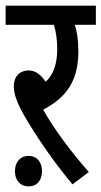

<svg xmlns="http://www.w3.org/2000/svg" viewBox="-20 -642 360 681"><path d="M295 -32C237 -97 173 -182 133 -253C207 -292 258 -346 258 -460C258 -500 253 -532 245 -554H320V-622H0V-554H171C178 -534 183 -500 183 -469C183 -416 170 -378 142 -352C125 -377 106 -392 82 -392C45 -392 29 -365 29 -338C29 -317 34 -294 53 -256C79 -205 153 -88 237 12ZM33 -35C33 -3 51 19 81 19C112 19 129 -3 129 -35C129 -66 112 -89 81 -89C51 -89 33 -66 33 -35Z"/></svg>

Font: Noto Sans ExtraCondensed
Style: Italic
Weight: 400
Width: 2
Italic angle: -12°
Designer: Monotype Design Team
Foundry: Monotype Imaging Inc.
Version: Version 2.013